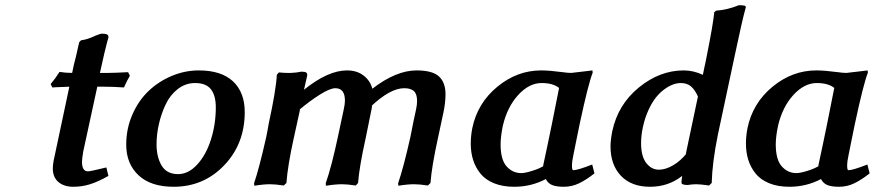

<svg xmlns="http://www.w3.org/2000/svg" viewBox="-20 -712 3381 742"><path d="M210 -434.1Q233.9 -430.2 258.8 -430.2Q265.1 -462.9 273.9 -495.1Q276.4 -506.3 280.5 -524.4Q284.7 -542.5 286.1 -548.8L293 -556.2Q317.4 -559.1 349.1 -574.2Q360.8 -579.1 372.1 -582Q388.2 -582 394 -578.6Q399.9 -575.2 398.9 -566.9Q398.4 -564 397 -559.3Q395.5 -554.7 395 -553.2Q385.7 -519.5 366.2 -430.2H396Q420.9 -430.2 475.1 -433.1L481.9 -418.9Q472.7 -404.8 459 -374Q419.4 -377 377.9 -377H356Q316.9 -199.2 301.8 -127Q296.9 -98.6 296.9 -86.9Q296.9 -49.8 319.8 -49.8Q329.1 -49.8 391.1 -64.9L398.9 -32.2Q358.4 -9.3 327.4 0.2Q296.4 9.8 263.2 9.8Q227.5 9.8 205.8 -8.5Q184.1 -26.9 184.1 -61Q184.1 -73.2 187 -89.8L248 -377Q240.7 -376.5 225.1 -376Q209.5 -375.5 198.5 -375Q187.5 -374.5 182.1 -374L175.8 -387.2Q194.3 -408.7 210 -434.1Z M748 -439.9Q835.4 -439.9 880.6 -397.5Q925.8 -355 925.8 -278.8Q925.8 -156.2 846.4 -73.2Q767.1 9.8 650.9 9.8Q562.5 9.8 515.1 -34.9Q467.8 -79.6 467.8 -152.8Q467.8 -214.8 491.5 -269Q515.1 -323.2 554.2 -360.4Q593.3 -397.5 644 -418.7Q694.8 -439.9 748 -439.9ZM733.9 -391.1Q696.8 -391.1 667 -367.9Q637.2 -344.7 620.1 -308.3Q603 -272 594 -232.2Q585 -192.4 585 -154.8Q585 -105 604.7 -72Q624.5 -39.1 668 -39.1Q708.5 -39.1 742.7 -76.7Q776.9 -114.3 795.4 -173.3Q814 -232.4 814 -296.9Q814 -342.8 795.2 -366.9Q776.4 -391.1 733.9 -391.1Z M1167 -418.9 1154.8 -365.2Q1247.6 -439.9 1320.8 -439.9Q1359.4 -439.9 1385.3 -419.9Q1411.1 -399.9 1418.9 -369.1Q1510.7 -439.9 1589.8 -439.9Q1651.4 -439.9 1676.5 -416.5Q1701.7 -393.1 1701.7 -348.1Q1701.7 -315.9 1693.8 -277.8L1672.9 -180.2Q1648.4 -68.8 1643.6 -4.9L1633.8 4.9Q1600.6 0 1580.6 0Q1553.7 0 1519.5 5.9L1518.6 -3.9Q1539.1 -63 1565.9 -182.1Q1569.3 -202.1 1577.6 -241.2Q1585.9 -280.3 1587.9 -289.1Q1591.8 -306.6 1591.8 -321.8Q1591.8 -348.6 1579.6 -359.9Q1567.4 -371.1 1542 -371.1Q1487.8 -371.1 1412.6 -299.8L1418 -304.2Q1417 -292 1413.6 -278.8Q1395.5 -191.9 1393.6 -180.2Q1368.2 -65.4 1363.8 -4.9L1355 4.9Q1321.8 0 1301.8 0Q1275.4 0 1239.7 5.9L1238.8 -3.9Q1261.2 -67.4 1285.6 -182.1Q1289.1 -200.2 1297.1 -236.1Q1305.2 -272 1308.6 -290Q1313 -309.6 1313 -323.2Q1313 -371.1 1275.9 -371.1Q1255.9 -371.1 1217 -346.9Q1178.2 -322.8 1134.8 -286.1L1139.6 -289.1Q1135.7 -271 1127.7 -234.6Q1119.6 -198.2 1115.7 -180.2Q1091.8 -72.3 1086.9 -4.9L1076.7 4.9Q1043.5 0 1023.9 0Q997.1 0 962.9 5.9L961.9 -3.9Q981 -59.1 1008.8 -182.1Q1010.3 -189.5 1013.7 -207.3Q1017.1 -225.1 1018.6 -234.9Q1046.9 -364.3 1049.8 -422.9L1057.6 -432.1Q1106.9 -426.8 1144.5 -435.1Q1159.2 -435.1 1163.8 -431.4Q1168.5 -427.7 1167 -418.9Z M2071.3 -439.9Q2103 -439.9 2154.3 -433.1Q2174.3 -430.2 2187.5 -430.2Q2191.4 -430.2 2229.5 -435.1Q2231 -435.1 2248.3 -437.3Q2265.6 -439.5 2269.5 -439.9L2270.5 -431.2Q2252.9 -386.2 2220.2 -232.9Q2215.8 -210.4 2207.5 -170.7Q2199.2 -130.9 2196.3 -115.2Q2190.4 -88.4 2190.4 -71.8Q2190.4 -54.2 2195.3 -54.2Q2212.4 -54.2 2268.6 -76.2L2277.3 -42Q2246.6 -17.6 2218.5 -3.9Q2190.4 9.8 2159.2 9.8Q2130.9 9.8 2114.5 3.4Q2098.1 -2.9 2089.4 -20Q2032.7 9.8 1967.3 9.8Q1922.4 9.8 1888.9 -3.9Q1855.5 -17.6 1836.4 -41.5Q1817.4 -65.4 1808.3 -94.2Q1799.3 -123 1799.3 -157.2Q1799.3 -186.5 1805.2 -216.8Q1825.2 -313.5 1901.9 -376.7Q1978.5 -439.9 2071.3 -439.9ZM2073.2 -391.1Q2024.9 -391.1 1982.7 -345Q1940.4 -298.8 1923.3 -226.1Q1914.6 -184.1 1914.6 -153.8Q1914.6 -95.2 1937.7 -69.1Q1960.9 -43 1994.6 -43Q2008.8 -43 2037.1 -51.8Q2065.4 -60.5 2085.4 -73.2L2078.6 -69.8Q2084.5 -97.2 2096.2 -152.3Q2107.9 -207.5 2113.3 -234.9L2140.6 -372.1Q2117.2 -391.1 2073.2 -391.1Z M2611.3 -391.1Q2597.2 -391.1 2581.8 -385.7Q2566.4 -380.4 2548.6 -367.7Q2530.8 -355 2515.4 -335.9Q2500 -316.9 2486.1 -286.9Q2472.2 -256.8 2464.4 -220.2Q2457.5 -188 2457.5 -159.2Q2457.5 -107.9 2477.5 -82Q2497.6 -56.2 2526.4 -56.2Q2552.2 -56.2 2581.3 -73.2Q2610.4 -90.3 2633.3 -119.1L2630.4 -117.2Q2652.3 -218.8 2677.2 -338.9Q2666 -364.7 2650.6 -377.9Q2635.3 -391.1 2611.3 -391.1ZM2622.6 -439.9Q2659.2 -439.9 2696.3 -422.9Q2697.8 -429.7 2701.4 -448Q2705.1 -466.3 2707.5 -476.1Q2737.3 -624.5 2740.2 -665L2747.6 -670.9Q2791 -673.8 2835.4 -691.9Q2851.1 -691.9 2856.9 -690.2Q2862.8 -688.5 2862.3 -684.1Q2848.1 -633.8 2818.4 -492.2L2754.4 -191.9Q2732.4 -83.5 2730.5 -4.9L2720.2 4.9Q2687 0 2670.4 0Q2657.2 0 2637.2 2.9Q2629.4 2.9 2623.8 1.7Q2618.2 0.5 2615.7 -1.5Q2613.3 -3.4 2614.3 -5.9H2613.3Q2614.3 -15.1 2614.7 -19.3Q2615.2 -23.4 2616.2 -32.2Q2563 9.8 2492.2 9.8Q2419.9 9.8 2379.6 -32.7Q2339.4 -75.2 2339.4 -146Q2339.4 -169.9 2346.2 -205.1Q2368.2 -308.1 2449 -374Q2529.8 -439.9 2622.6 -439.9Z M3134.8 -439.9Q3166.5 -439.9 3217.8 -433.1Q3237.8 -430.2 3251 -430.2Q3254.9 -430.2 3293 -435.1Q3294.4 -435.1 3311.8 -437.3Q3329.1 -439.5 3333 -439.9L3334 -431.2Q3316.4 -386.2 3283.7 -232.9Q3279.3 -210.4 3271 -170.7Q3262.7 -130.9 3259.8 -115.2Q3253.9 -88.4 3253.9 -71.8Q3253.9 -54.2 3258.8 -54.2Q3275.9 -54.2 3332 -76.2L3340.8 -42Q3310.1 -17.6 3282 -3.9Q3253.9 9.8 3222.7 9.8Q3194.3 9.8 3178 3.4Q3161.6 -2.9 3152.8 -20Q3096.2 9.8 3030.8 9.8Q2985.8 9.8 2952.4 -3.9Q2918.9 -17.6 2899.9 -41.5Q2880.9 -65.4 2871.8 -94.2Q2862.8 -123 2862.8 -157.2Q2862.8 -186.5 2868.7 -216.8Q2888.7 -313.5 2965.3 -376.7Q3042 -439.9 3134.8 -439.9ZM3136.7 -391.1Q3088.4 -391.1 3046.1 -345Q3003.9 -298.8 2986.8 -226.1Q2978 -184.1 2978 -153.8Q2978 -95.2 3001.2 -69.1Q3024.4 -43 3058.1 -43Q3072.3 -43 3100.6 -51.8Q3128.9 -60.5 3148.9 -73.2L3142.1 -69.8Q3147.9 -97.2 3159.7 -152.3Q3171.4 -207.5 3176.8 -234.9L3204.1 -372.1Q3180.7 -391.1 3136.7 -391.1Z"/></svg>

Font: Linear Smooth
Style: Bold Italic
Weight: 700
Designer: Philipp H. Poll, Flanker
Foundry: Philipp H. Poll, reworked by Flanker
Version: Version 1.061 | FøM Fix